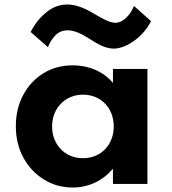

<svg xmlns="http://www.w3.org/2000/svg" viewBox="-20 -819 766 855"><path d="M487 -602.5C541.5 -602.5 619 -655 652.5 -725L576.5 -792.5C569 -772.5 557.5 -755 542 -740C526.5 -725 510 -717.5 493.5 -717.5C467.5 -717.5 434.5 -737 398 -758.5C361.5 -780 321.5 -799 279.5 -799C246 -799 214.5 -787.5 186 -764C157 -740.5 134 -711 116.5 -676.5L193.5 -609C200.5 -627.5 211 -645 225.5 -660.5C240 -676 258.5 -684 281.5 -684C316 -684 349.5 -664.5 383.5 -643C417 -621.5 451 -602.5 487 -602.5ZM304 16C374.5 16 436.5 -13.5 483 -67.5V0H636.5V-512H483V-449.5C443 -499 376.5 -528 304 -528C254.5 -528 211 -516 173 -492.5C134.5 -468.5 104.5 -436 83 -395.5C61.5 -354.5 50.5 -308.5 50.5 -257C50.5 -204.5 62 -157.5 84.5 -116.5C107 -75 137.5 -43 176 -19.5C214.5 4.5 257 16 304 16ZM349.5 -114.5C270 -114.5 212 -174 212 -256C212 -338 271 -397.5 349.5 -397.5C429 -397.5 486.5 -338.5 486.5 -256C486.5 -174 429.5 -114.5 349.5 -114.5Z"/></svg>

Font: Spartan
Style: Bold
Weight: 700
Designer: Matt Bailey, Mirko Velimirovic
Foundry: Matt Bailey
Version: Version 1.003